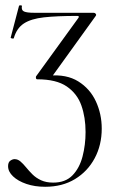

<svg xmlns="http://www.w3.org/2000/svg" viewBox="-20 -435 444 736"><path d="M153 281Q113 281 81 270Q49 259 30 241Q11 223 11 202Q11 187 19.5 181Q28 175 36 175Q48 175 58.5 184Q69 193 80 206.5Q91 220 104.5 233.5Q118 247 137.5 256Q157 265 184 265Q231 265 258 237Q285 209 296.5 164.5Q308 120 308 71Q308 15 292 -30.5Q276 -76 236 -103.5Q196 -131 123 -131Q119 -131 118 -135Q117 -139 118 -142L281 -367Q285 -374 276 -374Q198 -374 148.5 -368.5Q99 -363 71.5 -345Q44 -327 33 -289Q32 -286 26 -287.5Q20 -289 21 -291L53 -413Q54 -415 59.5 -414.5Q65 -414 64 -412Q61 -396 72 -391Q83 -386 111 -386Q146 -386 207.5 -386Q269 -386 339 -386Q344 -386 347 -382Q350 -378 347 -374L177 -138L168 -145Q235 -151 280 -123Q325 -95 347.5 -46.5Q370 2 370 58Q370 121 343 171.5Q316 222 267.5 251.5Q219 281 153 281Z"/></svg>

Font: Cormorant Garamond Light
Style: Regular
Weight: 300
Designer: Christian Thalmann (Catharsis Fonts)
Foundry: Catharsis Fonts
Version: Version 4.001